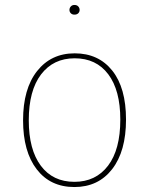

<svg xmlns="http://www.w3.org/2000/svg" viewBox="-20 -744 600 774"><path d="M488 -262Q488 -134 432 -62Q376 10 280 10Q183 10 128 -61.5Q73 -133 73 -259Q73 -386 129.5 -457.5Q186 -529 281 -529Q377 -529 432.5 -459.5Q488 -390 488 -262ZM96 -259Q96 -141 144.5 -76Q193 -11 280 -11Q366 -11 415.5 -76Q465 -141 465 -262Q465 -380 416.5 -444.5Q368 -509 281 -509Q195 -509 145.5 -444Q96 -379 96 -259ZM301 -704Q301 -696 295.5 -690.5Q290 -685 280 -685Q271 -685 265.5 -690.5Q260 -696 260 -704Q260 -712 265.5 -718Q271 -724 280 -724Q290 -724 295.5 -718Q301 -712 301 -704Z"/></svg>

Font: Fira Sans Thin
Style: Regular
Weight: 100
Designer: bBox Type GmbH & Carrois Corporate GbR & Edenspiekermann AG
Foundry: bBox Type GmbH & Carrois Corporate GbR & Edenspiekermann AG
Version: Version 4.301